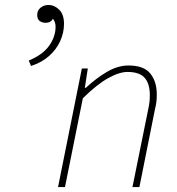

<svg xmlns="http://www.w3.org/2000/svg" viewBox="-20 -754 714 774"><path d="M105 -488 96 -510Q152 -533 178 -569.5Q204 -606 204 -646Q204 -657 201 -665Q198 -673 192 -680H194Q190 -671 182 -666.5Q174 -662 164 -662Q151 -662 140.5 -669Q130 -676 130 -694Q130 -712 143.5 -723Q157 -734 176 -734Q199 -734 218.5 -715Q238 -696 238 -658Q238 -622 222.5 -588Q207 -554 177.5 -528Q148 -502 105 -488ZM214 0 310 -478H334L322 -400H326Q368 -439 411.5 -464.5Q455 -490 498 -490Q560 -490 586 -457.5Q612 -425 612 -374Q612 -356 610.5 -343.5Q609 -331 604 -310L542 0H514L576 -306Q581 -329 582.5 -342Q584 -355 584 -370Q584 -417 563 -440.5Q542 -464 494 -464Q461 -464 416 -439Q371 -414 314 -358L242 0Z"/></svg>

Font: Source Sans 3 ExtraLight
Style: Italic
Weight: 250
Italic angle: -11°
Designer: Paul D. Hunt
Foundry: Adobe
Version: Version 3.046;hotconv 1.0.118;makeotfexe 2.5.65603